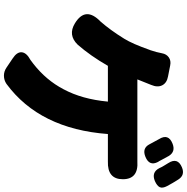

<svg xmlns="http://www.w3.org/2000/svg" viewBox="-7 -878 951 977"><g transform="rotate(90 468.5 -389.5)"><path d="M365 66Q343 66 324 53L278 22Q244 0 246 -24.5Q248 -49 285 -69Q299 -79 305 -84Q388 -149 434 -237Q485 -332 497 -463H315Q264 -374 207 -309Q158 -259 99 -295Q10 -349 90 -426Q133 -475 177 -546Q203 -588 234 -676L235 -678Q246 -710 251 -738Q255 -761 272 -773Q289 -785 313 -780L369 -769Q402 -763 414 -739.5Q426 -716 412 -683Q411 -681 410 -678Q407 -671 406 -668Q402 -657 392 -633Q387 -620 384 -613H584H784Q793 -613 801 -613Q892 -619 892 -539Q892 -460 801 -463Q793 -463 784 -463H662Q636 -116 407 53Q388 66 365 66ZM714 -675Q706 -691 688 -723Q658 -771 711 -792Q751 -808 773 -774Q782 -758 791 -741Q794 -735 800 -724Q803 -720 804 -718Q827 -674 778 -654Q734 -636 714 -675ZM836 -724Q834 -729 829 -738.5Q824 -748 821 -752Q819 -755 815.5 -761Q812 -767 810 -770Q779 -818 832 -840Q871 -856 893 -822Q899 -813 910.5 -793.5Q922 -774 927 -764Q939 -741 932.5 -727Q926 -713 901 -702Q857 -684 836 -724Z"/></g></svg>

Font: GenSenRounded TW H
Style: Regular
Weight: 900
Version: Version 1.501;PS 1;hotconv 16.6.51;makeotf.lib2.5.65220